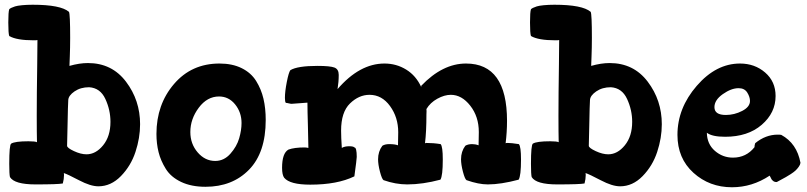

<svg xmlns="http://www.w3.org/2000/svg" viewBox="-20 -778 3405 810"><path d="M15 -683Q15 -728 19 -739L20 -740Q22 -742 28 -745Q34 -748 43.5 -751Q53 -754 73 -756Q93 -758 118 -758Q236 -758 271 -728Q276 -718 276 -619Q276 -577 274.5 -539.5Q273 -502 273 -500Q315 -512 351 -512Q452 -512 511.5 -433.5Q571 -355 571 -254Q571 -196 551.5 -137Q532 -78 490 -35Q448 8 395 8Q362 8 313.5 -17.5Q265 -43 249 -48Q250 -47 250 -39Q250 -23 245 -4Q225 0 130 0Q41 0 22 -31Q19 -43 19 -87Q19 -166 27 -172Q43 -182 100 -182Q129 -182 136 -178Q135 -216 135 -290Q135 -336 135.5 -388.5Q136 -441 137 -505Q138 -569 138 -609Q134 -608 122 -608Q50 -608 19 -626Q15 -637 15 -683ZM263 -163Q263 -154 292 -140.5Q321 -127 345 -127Q384 -127 415 -165Q446 -203 446 -264Q446 -314 424.5 -360.5Q403 -407 356 -410Q320 -410 294.5 -392.5Q269 -375 268 -356Q267 -343 266.5 -319Q266 -295 265 -250Q264 -205 263 -163Z M640 -213Q640 -337 714 -423.5Q788 -510 906 -510Q960 -510 999.5 -490.5Q1039 -471 1060.5 -436.5Q1082 -402 1091.5 -361.5Q1101 -321 1101 -272Q1101 -134 1030.5 -62Q960 10 847 10Q787 10 744 -10.5Q701 -31 679.5 -65.5Q658 -100 649 -136Q640 -172 640 -213ZM783 -221Q783 -171 814 -135Q845 -99 888 -99Q925 -99 952 -129.5Q979 -160 989 -194.5Q999 -229 999 -259Q999 -304 972 -337.5Q945 -371 904 -371Q854 -371 818.5 -323.5Q783 -276 783 -221Z M1170 -70Q1170 -132 1197 -147Q1222 -156 1265 -156Q1271 -156 1281 -154Q1281 -183 1279 -247.5Q1277 -312 1277 -345Q1273 -345 1244 -342.5Q1215 -340 1210 -340Q1206 -340 1198 -342Q1190 -344 1186 -344Q1182 -348 1182 -365Q1182 -392 1190 -432.5Q1198 -473 1205 -482Q1235 -500 1319 -500Q1373 -500 1391 -493Q1409 -486 1409 -462Q1409 -432 1404 -402Q1497 -510 1602 -510Q1652 -510 1693.5 -484.5Q1735 -459 1757 -411V-416Q1847 -510 1946 -510Q2119 -510 2119 -268Q2119 -221 2113 -173Q2113 -175 2122 -175Q2137 -175 2169 -170Q2178 -160 2178 -105Q2178 -36 2168 -20Q2093 0 2038 0Q1999 0 1948 -18Q1941 -23 1933 -53.5Q1925 -84 1925 -106Q1925 -139 1943 -163Q1954 -170 1972 -170Q1986 -170 1999 -165Q1999 -168 1999.5 -191Q2000 -214 2000 -221Q2000 -286 1964 -332Q1928 -378 1882 -378Q1855 -378 1825 -361.5Q1795 -345 1779 -318Q1780 -311 1779 -295Q1779 -223 1773 -174H1775Q1776 -175 1777 -175Q1809 -175 1839 -170Q1848 -160 1848 -105Q1848 -36 1838 -20Q1763 0 1698 0Q1649 0 1598 -18Q1591 -23 1583 -53.5Q1575 -84 1575 -106Q1575 -139 1593 -163Q1604 -170 1622 -170Q1646 -170 1659 -165Q1659 -168 1659.5 -191Q1660 -214 1660 -220Q1660 -283 1625.5 -330.5Q1591 -378 1539 -378Q1494 -378 1456.5 -341.5Q1419 -305 1419 -227Q1419 -199 1422 -154Q1434 -161 1453 -161Q1471 -161 1475 -156Q1485 -156 1485 -116Q1485 -107 1475 -34Q1403 1 1289 1Q1203 1 1179 -28Q1170 -40 1170 -70Z M2216 -683Q2216 -728 2220 -739L2221 -740Q2223 -742 2229 -745Q2235 -748 2244.5 -751Q2254 -754 2274 -756Q2294 -758 2319 -758Q2437 -758 2472 -728Q2477 -718 2477 -619Q2477 -577 2475.5 -539.5Q2474 -502 2474 -500Q2516 -512 2552 -512Q2653 -512 2712.5 -433.5Q2772 -355 2772 -254Q2772 -196 2752.5 -137Q2733 -78 2691 -35Q2649 8 2596 8Q2563 8 2514.5 -17.5Q2466 -43 2450 -48Q2451 -47 2451 -39Q2451 -23 2446 -4Q2426 0 2331 0Q2242 0 2223 -31Q2220 -43 2220 -87Q2220 -166 2228 -172Q2244 -182 2301 -182Q2330 -182 2337 -178Q2336 -216 2336 -290Q2336 -336 2336.5 -388.5Q2337 -441 2338 -505Q2339 -569 2339 -609Q2335 -608 2323 -608Q2251 -608 2220 -626Q2216 -637 2216 -683ZM2464 -163Q2464 -154 2493 -140.5Q2522 -127 2546 -127Q2585 -127 2616 -165Q2647 -203 2647 -264Q2647 -314 2625.5 -360.5Q2604 -407 2557 -410Q2521 -410 2495.5 -392.5Q2470 -375 2469 -356Q2468 -343 2467.5 -319Q2467 -295 2466 -250Q2465 -205 2464 -163Z M2838 -209Q2838 -322 2919.5 -416Q3001 -510 3102 -510Q3164 -510 3208 -472Q3252 -434 3252 -373Q3252 -302 3193.5 -251.5Q3135 -201 3039 -201Q2984 -201 2962 -218Q2963 -170 2996 -141.5Q3029 -113 3072 -113Q3128 -113 3163 -157Q3163 -165 3166 -174Q3210 -210 3261 -210Q3271 -210 3276 -209Q3342 -173 3357 -91Q3356 -83 3349.5 -74Q3343 -65 3336 -58.5Q3329 -52 3316 -43.5Q3303 -35 3295.5 -31Q3288 -27 3273.5 -19Q3259 -11 3257 -10Q3251 -10 3247 -11.5Q3243 -13 3239.5 -16.5Q3236 -20 3235 -21.5Q3234 -23 3231 -29.5Q3228 -36 3227 -37Q3153 12 3068 12Q2973 12 2905.5 -49Q2838 -110 2838 -209ZM2994 -326Q2994 -293 3042 -293Q3078 -293 3111 -310Q3144 -327 3144 -352Q3144 -369 3132.5 -387.5Q3121 -406 3096 -406Q3065 -406 3029.5 -381Q2994 -356 2994 -326Z"/></svg>

Font: Gorditas
Style: Regular
Weight: 400
Designer: Gustavo Dipre (gbrenda1987@gmail.com)
Foundry: Gustavo Dipre (gbrenda1987@gmail.com)
Version: Version 1.001